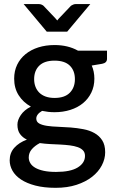

<svg xmlns="http://www.w3.org/2000/svg" viewBox="-20 -740 564 942"><path d="M247.5 -259.5Q297.5 -259.5 322.5 -285Q347.5 -310.5 347.5 -351.5Q347.5 -393.5 322.5 -418Q297.5 -442.5 247.5 -442.5Q198 -442.5 172.8 -418Q147.5 -393.5 147.5 -351.5Q147.5 -331.5 154 -314.5Q160.5 -297.5 173 -285.2Q185.5 -273 204.2 -266.2Q223 -259.5 247.5 -259.5ZM397 25Q397 8 387.2 -2.2Q377.5 -12.5 361 -18.2Q344.5 -24 322.5 -26.8Q300.5 -29.5 275.8 -30.8Q251 -32 225.2 -33.2Q199.5 -34.5 175.5 -38Q151.5 -25.5 136.2 -8Q121 9.5 121 32.5Q121 47.5 128.8 60.5Q136.5 73.5 152.8 83Q169 92.5 194.2 98Q219.5 103.5 255 103.5Q326 103.5 361.5 81.5Q397 59.5 397 25ZM505 -491.5V-451.5Q505 -431.5 481 -427L430 -418.5Q443 -389.5 443 -354Q443 -316.5 428.2 -286Q413.5 -255.5 387.5 -234Q361.5 -212.5 325.5 -201Q289.5 -189.5 247.5 -189.5Q231.5 -189.5 216.2 -191.2Q201 -193 186.5 -196Q172 -187.5 165 -178Q158 -168.5 158 -158.5Q158 -142 172.5 -134Q187 -126 210.8 -122.5Q234.5 -119 265 -118Q295.5 -117 327 -114.5Q358.5 -112 389 -106.2Q419.5 -100.5 443.2 -87.2Q467 -74 481.5 -51.5Q496 -29 496 7Q496 40 479.5 71.5Q463 103 431.8 127.5Q400.5 152 355.5 166.8Q310.5 181.5 253 181.5Q196 181.5 153.8 170.5Q111.5 159.5 83.2 140.8Q55 122 41.2 97.5Q27.5 73 27.5 46.5Q27.5 10.5 50.2 -15Q73 -40.5 112 -55Q91 -65 78.2 -82.5Q65.5 -100 65.5 -128.5Q65.5 -151 82 -175.5Q98.5 -200 131.5 -217Q93.5 -238 71.5 -272.8Q49.5 -307.5 49.5 -354Q49.5 -392 64.2 -422.5Q79 -453 105.5 -474.5Q132 -496 168.2 -507.5Q204.5 -519 247.5 -519Q313.5 -519 362.5 -491.5ZM423 -720 309.5 -584.5H209.5L96 -720H170.5Q177.5 -720 183.5 -717.5Q189.5 -715 193 -712L251 -651Q255.5 -646 261 -639.5Q263.5 -643 265.8 -645.8Q268 -648.5 270.5 -651L328.5 -712Q332.5 -714.5 338.5 -717.2Q344.5 -720 351 -720Z"/></svg>

Font: Lato SemiBold
Style: Regular
Weight: 600
Designer: Lukasz Dziedzic with Adam Twardoch and Botio Nikoltchev
Foundry: tyPoland Lukasz Dziedzic
Version: Version 2.015; 2015-08-06; http://www.latofonts.com/